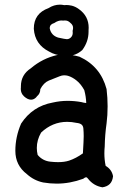

<svg xmlns="http://www.w3.org/2000/svg" viewBox="-20 -758 540 812"><path d="M233.4 -738.3Q242.2 -738.3 251.5 -736.3Q256.3 -736.8 260.5 -736.8Q264.6 -736.8 270.5 -736.3Q276.4 -735.8 284.2 -733.9Q300.3 -729.5 314 -719.2Q355 -689.9 355 -640.6Q355 -635.3 354.5 -629.9Q354.5 -627 354.5 -624Q354.5 -582 328.1 -546.4Q300.8 -522 266.6 -522Q257.8 -522 248.5 -523.4Q215.3 -523.4 187.5 -540Q127.4 -570.3 123 -636.2V-636.7Q123 -701.2 185.1 -723.6Q208 -738.3 233.4 -738.3ZM277.8 -661.1Q269.5 -669.4 260.7 -670.9Q256.8 -671.4 253.9 -671.4Q251.5 -671.4 247.1 -670.9Q243.7 -671.4 238.8 -671.4Q233.9 -671.4 226.3 -669.2Q218.8 -667 209.5 -660.6Q200.2 -657.7 195.8 -653.3Q190.4 -647.9 190.4 -638.7Q190.4 -638.2 190.4 -637.7Q196.3 -608.4 225.6 -599.1Q256.3 -592.3 262.7 -592.3Q272.5 -592.3 280 -599.9Q287.6 -607.4 287.6 -619.1Q287.6 -622.6 287.1 -627.4Q289.1 -634.8 289.1 -640.1Q289.1 -652.3 277.8 -661.1ZM252 -527.3Q283.7 -527.3 316.4 -518.1Q405.3 -477.1 430.7 -381.3Q435.1 -344.7 435.1 -308.6Q435.1 -270 430.7 -236.3Q423.8 -188 422.9 -139.6V-138.7Q421.4 -124 421.4 -109.4Q421.4 -82.5 426.8 -56.6Q452.6 -41.5 458 -13.2V-12.2Q455.6 8.8 444.3 20Q433.1 31.2 413.1 34.2Q375.5 27.8 352.1 -2.4Q350.6 -4.4 348.6 -6.3Q346.7 -8.3 343.8 -8.3Q339.8 -8.3 332 -2Q275.9 18.6 219.7 18.6Q191.4 18.6 162.6 13.7Q162.6 13.7 162.6 13.7Q123.5 5.4 93.8 -21.5Q44.9 -58.6 44.9 -120.1Q44.9 -179.2 69.3 -235.4Q117.2 -308.6 202.6 -324.2Q234.9 -331.5 265.1 -331.5Q295.4 -331.5 324.2 -326.2Q334.5 -323.2 344.7 -322.3Q343.8 -349.6 336.4 -377Q321.8 -403.3 303.7 -417.5Q285.6 -432.1 267.1 -437.5Q259.8 -439.5 251 -439.5Q242.2 -439.5 232.4 -435.5Q212.9 -428.2 187 -417.5Q164.6 -408.2 150.4 -380.9Q150.4 -380.9 150.4 -380.4Q150.4 -362.3 136.7 -351.1L132.3 -345.7Q122.6 -336.4 111.3 -336.4Q97.2 -336.4 81.5 -350.6Q67.9 -363.3 67.9 -381.8Q67.9 -385.3 68.4 -389.2Q68.4 -391.1 68.4 -393.1Q68.4 -441.9 110.4 -469.2Q159.7 -511.2 222.2 -525.4Q237.3 -527.3 252 -527.3ZM264.2 -242.7Q201.7 -242.7 153.8 -197.3Q135.7 -166 135.7 -132.3Q135.7 -118.2 139.2 -103Q160.2 -77.6 193.4 -74.2Q210.4 -72.3 225.6 -72.3Q252.4 -72.3 272 -78.6Q301.3 -88.4 330.6 -109.4Q334 -166 334 -182.1Q334 -198.2 332.5 -215.3Q331.5 -224.6 326.2 -230Q319.3 -236.8 303.7 -238.3Q283.2 -242.7 264.2 -242.7Z"/></svg>

Font: Bakudai
Style: Bold
Weight: 700
Version: Version 1.48